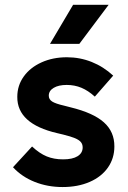

<svg xmlns="http://www.w3.org/2000/svg" viewBox="-20 -752 522 786"><path d="M33.2 -67.4 111.3 -152.3Q141.6 -124 171.1 -111.8Q200.7 -99.6 238.3 -99.6Q276.9 -99.6 297.6 -112.5Q318.4 -125.5 318.4 -148.4Q318.4 -161.6 311 -170.4Q303.7 -179.2 286.9 -186.3Q270 -193.4 238.3 -201.2L213.9 -207Q49.8 -245.1 50.8 -355.5Q50.8 -401.9 77.1 -438.7Q103.5 -475.6 149.9 -496.6Q196.3 -517.6 253.9 -517.6Q307.1 -517.6 355.5 -498.3Q403.8 -479 443.4 -442.4L368.2 -356.4Q341.3 -380.9 313.5 -392.6Q285.6 -404.3 252.9 -404.3Q219.7 -404.3 199.7 -392.3Q179.7 -380.4 179.7 -360.4Q179.7 -345.2 193.4 -336.4Q207 -327.6 243.2 -319.3L269.5 -312.5Q361.8 -290 405.3 -251.2Q448.7 -212.4 448.2 -152.3Q448.2 -104 421.9 -66.2Q395.5 -28.3 347.2 -7.3Q298.8 13.7 236.3 13.7Q174.8 13.7 122.1 -7.3Q69.3 -28.3 33.2 -67.4ZM184.6 -572.3 279.3 -732.4H424.8L304.7 -572.3Z"/></svg>

Font: Wanted Sans
Style: Bold
Weight: 700
Designer: Original Design by Kil Hyung-jin and Kang Hanbin, Wanted Lab, Inc; Hangeul from Source Han Sans by Jang Soo-young and Ka
Foundry: Wanted Lab, Inc.
Version: Version 1.000